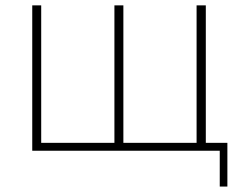

<svg xmlns="http://www.w3.org/2000/svg" viewBox="-20 -559 901 712"><path d="M794.9 0H99.6V-539.1H132.8V-29.3H404.3V-539.1H437.5V-29.3H709V-539.1H743.2V-29.3H823.2V132.8H794.9Z"/></svg>

Font: Min Sans VF VF
Style: Regular
Weight: 400
Designer: Jinseong-Kim, NotoSansCJK, Nunito
Foundry: Jinseong-Kim
Version: Version 1.420;Glyphs 3.1.2 (3151)